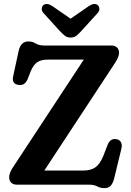

<svg xmlns="http://www.w3.org/2000/svg" viewBox="-20 -929 658 966"><path d="M558.5 -612 203 -71H400Q436.5 -71 459.8 -87Q483 -103 500 -145L522.5 -203Q530.5 -220 541.5 -225.8Q552.5 -231.5 567.5 -228.5Q582.5 -225.5 589 -212.5Q595.5 -199.5 590.5 -180L554.5 -31.5Q547.5 -6 536.8 5.8Q526 17.5 504.5 17.5Q485.5 17.5 469.2 8.8Q453 0 426.5 0H64.5Q46 0 36 -10.2Q26 -20.5 26 -37.5Q26 -49 31.5 -62Q37 -75 47 -90L401.5 -629H218.5Q186.5 -629 167.2 -615.8Q148 -602.5 135 -571.5L119 -531Q111 -512 98.8 -505.5Q86.5 -499 71.5 -502Q38.5 -508 46 -544L73.5 -671.5Q84 -720.5 122.5 -720.5Q143 -720.5 159.5 -710.2Q176 -700 203.5 -700H540Q558.5 -700 568.8 -690Q579 -680 579 -664Q579 -643 558.5 -612ZM390.5 -774.5Q376.5 -759 364.8 -749.5Q353 -740 335.5 -740Q317.5 -740 305.8 -749.5Q294 -759 279.5 -774.5L200 -862Q189 -874 190 -885.2Q191 -896.5 197.5 -902.5Q214.5 -917 242.5 -899L335 -835L428 -899Q456 -917 472.5 -902.5Q479 -896.5 480 -885.2Q481 -874 470 -862Z"/></svg>

Font: Fraunces 72pt SuperSoft SemiBold
Style: Regular
Weight: 600
Version: Version 1.000;[b76b70a41]